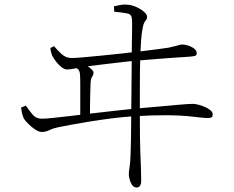

<svg xmlns="http://www.w3.org/2000/svg" viewBox="-20 -781 1040 854"><path d="M589 53Q571 53 562 32Q553 11 553 -6Q553 -19 556.5 -39.5Q560 -60 561 -101Q562 -117 562.5 -157.5Q563 -198 563.5 -251Q564 -304 564.5 -359Q565 -414 565.5 -460Q566 -506 566 -531Q566 -559 566.5 -590.5Q567 -622 567.5 -650Q568 -678 567 -694Q566 -717 547.5 -721Q529 -725 488 -729L487 -753Q504 -757 519 -759.5Q534 -762 548 -760Q566 -759 586 -750Q606 -741 620 -729Q634 -717 634 -707Q634 -695 627 -688.5Q620 -682 615 -659Q609 -628 607.5 -600Q606 -572 604 -535Q603 -509 602.5 -467Q602 -425 602 -375Q602 -325 602 -274Q602 -223 602.5 -179.5Q603 -136 604 -107Q606 -70 607 -31Q608 8 608 24Q608 37 603 45Q598 53 589 53ZM337 -255Q337 -268 337 -290.5Q337 -313 337 -337Q337 -361 337 -381Q337 -401 337 -409Q337 -439 335.5 -453Q334 -467 326.5 -474Q319 -481 301 -489L304 -503Q319 -502 329 -501Q339 -500 352 -495Q361 -492 371 -485.5Q381 -479 388.5 -471.5Q396 -464 396 -458Q396 -449 390 -440Q384 -431 383 -413Q382 -392 381.5 -369Q381 -346 380.5 -318.5Q380 -291 380 -255ZM166 -194Q153 -194 136.5 -205Q120 -216 106.5 -229.5Q93 -243 87 -252Q82 -262 79 -273Q76 -284 74 -303L95 -311Q109 -291 124.5 -272Q140 -253 166 -253Q182 -253 216 -256.5Q250 -260 296 -265.5Q342 -271 392.5 -277Q443 -283 492.5 -288.5Q542 -294 583 -298Q652 -304 697 -308Q742 -312 769 -314.5Q796 -317 811.5 -318Q827 -319 838 -319Q847 -319 861.5 -315.5Q876 -312 891 -305.5Q906 -299 916 -290.5Q926 -282 926 -273Q926 -261 920 -258.5Q914 -256 905 -256Q892 -256 871 -258.5Q850 -261 814.5 -264.5Q779 -268 721.5 -268.5Q664 -269 576 -264Q528 -261 477 -254.5Q426 -248 379 -240.5Q332 -233 295.5 -226Q259 -219 239 -215Q218 -211 200.5 -202.5Q183 -194 166 -194ZM278 -472Q267 -472 254 -482Q241 -492 230.5 -505.5Q220 -519 214 -530Q211 -535 208 -546Q205 -557 204 -567L220 -576Q235 -558 254 -540.5Q273 -523 299 -523Q315 -523 349.5 -526Q384 -529 429 -533.5Q474 -538 521.5 -543Q569 -548 612.5 -553.5Q656 -559 687.5 -563Q719 -567 730 -569Q749 -573 760 -576Q771 -579 778 -581Q785 -583 791 -583Q798 -583 809 -580.5Q820 -578 830.5 -573Q841 -568 848 -561Q855 -554 855 -544Q855 -534 845.5 -532Q836 -530 824 -529Q808 -528 779 -526Q750 -524 714.5 -521.5Q679 -519 645 -516Q611 -513 586 -511Q559 -509 517.5 -504Q476 -499 433 -494Q390 -489 358 -484Q342 -482 317 -477Q292 -472 278 -472Z"/></svg>

Font: Noto Serif JP ExtraLight ExtraLight
Style: Regular
Weight: 250
Version: Version 2.003-H1;hotconv 1.1.1;makeotfexe 2.6.0